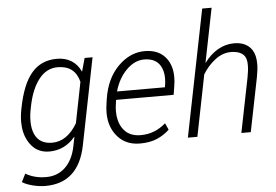

<svg xmlns="http://www.w3.org/2000/svg" viewBox="-61 -848 1652 1148"><g transform="rotate(-5 765.0 -274.5)"><path d="M166 213.5Q132 213.5 93.2 204.2Q54.5 195 27.5 178.5L52 129.5Q105 161 175.5 161Q244 161 290.2 116.8Q336.5 72.5 352.5 -7L364 -63.5L362.5 -64Q301 10 207.5 10.5Q123.5 10.5 81.5 -66Q54.5 -114.5 54.5 -180.5Q54.5 -217 63 -259.5Q91 -406 149.5 -472.5Q206.5 -538 299.5 -538Q350.5 -538 387.2 -514.8Q424 -491.5 442.5 -449.5H444L466 -528.5H513.5L409.5 -7Q364.5 213.5 166 213.5ZM228.5 -40.5Q319 -40.5 380 -144L428.5 -388.5Q404 -487 300.5 -487.5Q233 -487.5 187.2 -428.8Q141.5 -370 121.5 -269.5L119.5 -259.5Q110 -215.5 110.5 -179Q110.5 -131.5 126.5 -98.5Q155 -40.5 228.5 -40.5Z M751.5 10Q656.5 10 605.5 -62.5Q568 -115 568 -191Q568 -218.5 573 -248.5L577 -275.5Q596 -395.5 667.5 -466.8Q739 -538 827 -538Q916 -538 959 -477Q990 -433 990 -367Q990 -341.5 985 -312.5L977 -262.5H631.5L630 -252Q624.5 -217.5 624.5 -195Q624.5 -137 649 -97Q684 -39.5 759.5 -39.5Q803 -39.5 840 -53.8Q877 -68 911 -97.5L929 -57.5Q896.5 -26.5 853.8 -8.2Q811 10 751.5 10ZM929 -312Q932 -329 933.2 -340.2Q934.5 -351.5 934.5 -366Q934.5 -412.5 914 -444.5Q885 -488.5 819.5 -488.5Q762 -488.5 712.5 -438.8Q663 -389 641.5 -312Z M1417 0H1360.5L1426 -326.5Q1434.5 -370 1434.5 -400.5Q1434.5 -436 1422.5 -454Q1400.5 -487 1339.5 -487.5Q1290.5 -487.5 1245.8 -453.5Q1201 -419.5 1170 -368.5L1096.5 0H1039.5L1192 -761.5H1248.5L1183.5 -437L1184.5 -436.5Q1218.5 -483.5 1264.5 -510.8Q1310.5 -538 1363.5 -538Q1437.5 -538 1471 -487Q1491 -456 1491 -403Q1491 -369.5 1482.5 -326Z"/></g></svg>

Font: Roberto Sans Light
Style: Italic
Weight: 300
Italic angle: -11°
Designer: Google
Version: Version 1.00;June 11, 2020;FontCreator 12.0.0.2522 64-bit; t